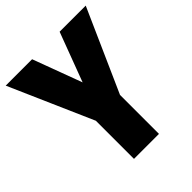

<svg xmlns="http://www.w3.org/2000/svg" viewBox="-198 -838 962 962"><g transform="rotate(-45 283.5 -357.0)"><path d="M284 -453 382 -714H567L372 -276V0H195V-270L0 -714H187Z"/></g></svg>

Font: Noto Sans Malayalam Condensed Black
Style: Regular
Weight: 900
Width: 3
Designer: Jelle Bosma - Monotype Design Team
Foundry: Monotype Imaging Inc.
Version: Version 2.104; ttfautohint (v1.8.4.7-5d5b)